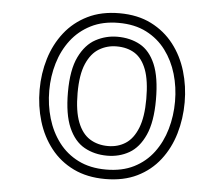

<svg xmlns="http://www.w3.org/2000/svg" viewBox="-56 -868 1111 952"><g transform="rotate(5 500.0 -391.5)"><path d="M501 21Q411 21 343 -12Q275 -45 229.5 -103Q184 -161 161.5 -235.5Q139 -310 139 -392Q139 -473 161.5 -547Q184 -621 229.5 -679Q275 -737 343 -770.5Q411 -804 501 -804Q592 -804 659.5 -770Q727 -736 772 -678Q817 -620 839 -546Q861 -472 861 -392Q861 -310 839 -235.5Q817 -161 772 -103Q727 -45 659.5 -12Q592 21 501 21ZM501 -26Q581 -26 639.5 -55.5Q698 -85 736.5 -136.5Q775 -188 794 -254Q813 -320 813 -392Q813 -463 794 -528Q775 -593 736.5 -644.5Q698 -696 639.5 -726Q581 -756 501 -756Q422 -756 363 -726Q304 -696 265 -645Q226 -594 206.5 -528.5Q187 -463 187 -392Q187 -320 206.5 -254Q226 -188 265 -136.5Q304 -85 363 -55.5Q422 -26 501 -26ZM501 -95Q437 -95 387 -123Q337 -151 308.5 -216.5Q280 -282 280 -392Q280 -504 311.5 -568.5Q343 -633 393.5 -660Q444 -687 501 -687Q565 -687 614 -660Q663 -633 690.5 -568.5Q718 -504 718 -392Q718 -282 688.5 -216.5Q659 -151 610 -123Q561 -95 501 -95ZM501 -143Q550 -143 588 -167.5Q626 -192 648 -247Q670 -302 670 -392Q670 -484 649.5 -538Q629 -592 591.5 -615.5Q554 -639 501 -639Q454 -639 414.5 -615.5Q375 -592 351.5 -538Q328 -484 328 -392Q328 -302 349.5 -247Q371 -192 410 -167.5Q449 -143 501 -143Z"/></g></svg>

Font: Train One
Style: Regular
Weight: 400
Designer: Fontworks Inc.
Foundry: Fontworks Inc.
Version: Version 1.100